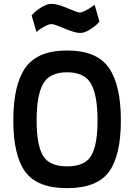

<svg xmlns="http://www.w3.org/2000/svg" viewBox="-20 -965 696 996"><path d="M170 -341Q170 -213 203 -157.5Q236 -102 328 -102Q420 -102 453 -157Q486 -212 486 -341Q486 -470 452.5 -530Q419 -590 328 -590Q237 -590 203.5 -530Q170 -470 170 -341ZM49 -341Q49 -524 111.5 -613.5Q174 -703 328 -703Q482 -703 544.5 -613.5Q607 -524 607 -341Q607 -158 545 -73.5Q483 11 328 11Q173 11 111 -74Q49 -159 49 -341ZM471 -940 496 -853Q490 -846 480.5 -836.5Q471 -827 444.5 -810.5Q418 -794 396 -794Q369 -794 315 -817Q261 -840 247 -840Q235 -840 215.5 -830Q196 -820 182 -810L169 -799L144 -885Q150 -892 160 -902Q170 -912 197 -928.5Q224 -945 246 -945Q278 -945 330 -922.5Q382 -900 393 -900Q404 -900 423.5 -910Q443 -920 457 -930Z"/></svg>

Font: TypoPRO Titillium Text
Style: 800 wt
Weight: 800
Designer: Accademia di Belle Arti di Urbino and others
Foundry: Accademia di Belle Arti di Urbino and others.
Version: Version 25.000